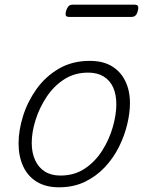

<svg xmlns="http://www.w3.org/2000/svg" viewBox="-20 -778 629 817"><path d="M231 19Q175 19 136.5 -4.5Q98 -28 78.5 -70.5Q59 -113 59 -168Q59 -223 78 -284Q97 -345 135 -398.5Q173 -452 230 -485.5Q287 -519 362 -519Q418 -519 455.5 -496.5Q493 -474 513 -433.5Q533 -393 533 -339Q533 -298 521.5 -249.5Q510 -201 486.5 -153.5Q463 -106 426.5 -67Q390 -28 341.5 -4.5Q293 19 231 19ZM237 -31Q297 -31 341.5 -61Q386 -91 415.5 -138Q445 -185 460 -237.5Q475 -290 475 -334Q475 -376 461.5 -406Q448 -436 421 -452.5Q394 -469 355 -469Q297 -469 252.5 -440Q208 -411 177.5 -364.5Q147 -318 131 -266.5Q115 -215 115 -170Q115 -128 129.5 -96.5Q144 -65 171 -48Q198 -31 237 -31ZM275 -706Q262 -706 260 -712.5Q258 -719 261 -731Q265 -744 271 -751Q277 -758 289 -758H553Q565 -758 567.5 -751Q570 -744 566 -731Q563 -718 556.5 -712Q550 -706 539 -706Z"/></svg>

Font: Playwrite CO ExtraLight
Style: Regular
Weight: 250
Version: Version 1.002